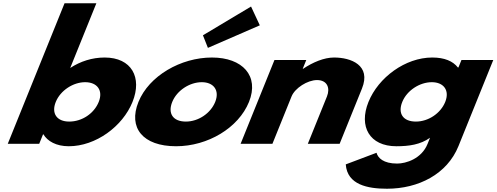

<svg xmlns="http://www.w3.org/2000/svg" viewBox="-20 -880 3039 1175"><path d="M790.9 -256C851.5 -406 785.3 -528 620.3 -528C544.4 -528 472.4 -505 409.7 -464L569.7 -860H375L27.5 0H220L243.4 -58H245.6C270.5 -16 323.9 15 400.9 15C565.9 15 730.3 -106 790.9 -256ZM584.1 -256C555.8 -186 482.8 -136 403.6 -136C327.7 -136 292.9 -186 321.2 -256C349.9 -327 428.4 -377 501 -377C574.7 -377 612.8 -327 584.1 -256Z M1221.9 -664 1252.4 -587 1570 -725 1516.3 -840ZM827.2 -256C891.8 -416 1086.7 -528 1277 -528C1464 -528 1568.3 -416 1503.7 -256C1439.8 -98 1252.3 15 1057.6 15C854.1 15 763.3 -98 827.2 -256ZM1034 -256C1005.7 -186 1038.3 -136 1117.5 -136C1193.4 -136 1268.6 -186 1296.9 -256C1325.6 -327 1287.5 -377 1214.9 -377C1141.2 -377 1062.7 -327 1034 -256Z M1452.5 0H1647.2L1764.3 -290C1784.9 -341 1861.9 -390 1920.2 -390C1982.9 -390 2001.6 -341 1981 -290L1863.8 0H2058.5L2195.1 -338C2252.9 -481 2127.8 -528 2024.4 -528C1962.8 -528 1895 -499 1834.8 -459H1832.6L1854.4 -513H1659.7Z M2096 126C2104.9 251 2230.5 275 2348.2 275C2540.7 275 2716.4 186 2785.8 14L2998.8 -513H2804.1L2785.5 -467H2782.2C2751.7 -506 2700.1 -528 2625.3 -528C2460.3 -528 2295.5 -406 2234.9 -256C2174.3 -106 2240.9 15 2405.9 15C2482.9 15 2553 5 2611.7 -37L2596.4 1C2559.6 92 2464.3 121 2410.4 121C2325.7 121 2292.6 86 2284.2 55ZM2441.7 -256C2470.4 -327 2548.9 -377 2622.6 -377C2695.2 -377 2733.3 -327 2704.6 -256C2676.3 -186 2601.1 -136 2525.2 -136C2446 -136 2413.4 -186 2441.7 -256Z"/></svg>

Font: Hussar
Style: BdWideOblFour
Weight: 700
Foundry: Cannot Into Space Fonts
Version: Version 2.00